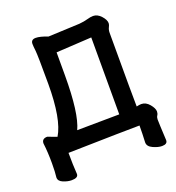

<svg xmlns="http://www.w3.org/2000/svg" viewBox="-115 -585 729 795"><g transform="rotate(-20 250.0 -187.5)"><path d="M67 117Q50 117 30.5 109Q11 101 11 85Q14 62 14 22Q14 -26 9 -66Q9 -87 33 -87L73 -72Q112 -136 112 -291Q112 -417 109.5 -438Q107 -459 107 -469Q107 -488 128 -488Q147 -488 180 -475L318 -481Q340 -483 355.5 -487.5Q371 -492 382 -492Q401 -492 417 -474.5Q433 -457 433 -442Q433 -435 428 -425.5Q423 -416 423 -402Q423 -101 424 -81V-78Q437 -81 445 -81Q465 -81 480.5 -62.5Q496 -44 496 -30Q496 -21 491.5 -14Q487 -7 487 2Q487 17 491 95Q491 112 467 112Q450 112 428 102Q406 92 406 74Q408 36 408 0Q357 0 93 6Q93 58 96 100Q96 117 67 117ZM159 -70 345 -72V-411L189 -402V-301Q189 -134 159 -70Z"/></g></svg>

Font: LXGW WenKai Mono Medium
Style: Regular
Weight: 500
Monospace: yes
Designer: LXGW / Fontworks Inc.
Foundry: LXGW / Fontworks Inc.
Version: Version 1.520; June 14, 2025